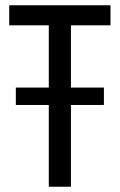

<svg xmlns="http://www.w3.org/2000/svg" viewBox="-20 -708 454 728"><path d="M40 -310V-376H374V-310ZM165 0V-612H15V-688H399V-612H249V0Z"/></svg>

Font: Saira Condensed Medium
Style: Regular
Weight: 500
Width: 3
Designer: Hector Gatti with collaboration of the Omnibus-Type team
Foundry: Omnibus-Type
Version: Version 1.101